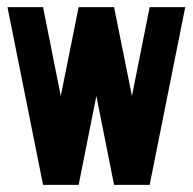

<svg xmlns="http://www.w3.org/2000/svg" viewBox="-20 -520 542 540"><path d="M1 -500H101.1L150.9 -250L201.2 -500H300.8L351.1 -250L400.9 -500H501L400.9 0H300.8L251 -250L201.2 0H101.1Z"/></svg>

Font: OSP-DIN
Style: DIN
Weight: 500
Width: 3
Version: Version 001.000